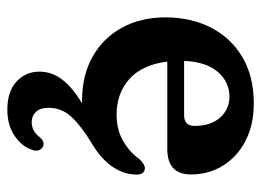

<svg xmlns="http://www.w3.org/2000/svg" viewBox="-116 -392 728 536"><g transform="rotate(90 248.0 -124.0)"><path d="M397 153.5Q388 179.5 358.8 199.5Q329.5 219.5 286 219.5Q235.5 219.5 207.8 194Q180 168.5 180 130Q180 95.5 201.8 66.8Q223.5 38 268.5 11Q265 11 261.5 11Q190.5 11 138.2 -18.5Q86 -48 57.2 -100.5Q28.5 -153 28.5 -222Q28.5 -293 57 -348.8Q85.5 -404.5 139.2 -436.5Q193 -468.5 268.5 -468.5Q328.5 -468.5 373 -445.5Q417.5 -422.5 442.2 -382.8Q467 -343 467 -293Q467 -227 395.5 -227H152Q160.5 -157.5 200.2 -121.5Q240 -85.5 300.5 -85.5Q342.5 -85.5 374 -104Q405.5 -122.5 423.5 -148.5Q439.5 -165 449.5 -164.5Q467.5 -163.5 467.5 -140.5Q466.5 -103.5 444.2 -72.2Q422 -41 381.5 -17Q332.5 12.5 306.8 40Q281 67.5 281 104Q281 128 292.5 139.8Q304 151.5 320.5 151.5Q346.5 151.5 362.5 129.5Q375 115.5 386.5 119Q393.5 120.5 398.5 129.5Q403.5 138.5 397 153.5ZM250 -400.5Q208.5 -400.5 180.5 -367.8Q152.5 -335 150 -274H301.5Q331.5 -274 331.5 -303Q331.5 -348.5 308.2 -374.5Q285 -400.5 250 -400.5Z"/></g></svg>

Font: Fraunces 72pt S100 SemiBold
Style: Regular
Weight: 600
Version: Version 1.000; ttfautohint (v1.8.3)